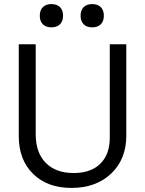

<svg xmlns="http://www.w3.org/2000/svg" viewBox="-20 -911 711 941"><path d="M474 -792Q459 -777 432 -777Q405 -777 390 -792Q375 -807 375 -834Q375 -861 390 -876Q405 -891 432 -891Q459 -891 474 -876Q489 -861 489 -834Q489 -807 474 -792ZM274 -792Q259 -777 232 -777Q205 -777 190 -792Q175 -807 175 -834Q175 -861 190 -876Q205 -891 232 -891Q259 -891 274 -876Q289 -861 289 -834Q289 -807 274 -792ZM330 10Q212 10 142 -59Q72 -128 72 -243V-694H155V-253Q155 -163 204 -113Q253 -63 341 -63Q425 -63 471.5 -108.5Q518 -154 518 -236V-694H599V-246Q599 -131 525 -60.5Q451 10 330 10Z"/></svg>

Font: Cantarell
Style: Regular
Weight: 400
Designer: Dave Crossland, Nikolaus Waxweiler, Florian Fecher, Jacques Le Bailly, Eben Sorkin, Alexei Vanyashin, Alexios Zavras, Em
Version: Version 0.303